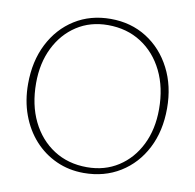

<svg xmlns="http://www.w3.org/2000/svg" viewBox="-81 -794 905 891"><g transform="rotate(10 372.0 -349.0)"><path d="M370.5 -711.5Q466.5 -711.5 540.8 -664.5Q615 -617.5 657.2 -535.2Q699.5 -453 699.5 -347.5Q699.5 -240.5 657.5 -159Q615.5 -77.5 541 -31.5Q466.5 14.5 370 14.5Q300 14.5 240.5 -12.5Q181 -39.5 137 -88.2Q93 -137 68.8 -203.2Q44.5 -269.5 44.5 -348Q44.5 -455 86.2 -537Q128 -619 201.5 -665.2Q275 -711.5 370.5 -711.5ZM663.5 -337Q663.5 -439 625.5 -516.5Q587.5 -594 519.8 -637.5Q452 -681 363 -681Q280 -681 216.2 -639.5Q152.5 -598 116.5 -525.2Q80.5 -452.5 80.5 -358.5Q80.5 -256 118.2 -178.8Q156 -101.5 223.5 -58Q291 -14.5 380 -14.5Q463.5 -14.5 527.5 -55.8Q591.5 -97 627.5 -169.8Q663.5 -242.5 663.5 -337Z"/></g></svg>

Font: Fraunces 72pt SuperSoft Thin
Style: Regular
Weight: 100
Version: Version 1.000;[b76b70a41]